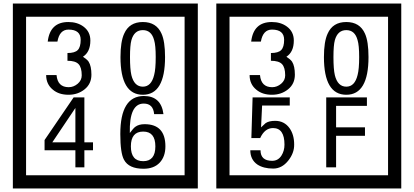

<svg xmlns="http://www.w3.org/2000/svg" viewBox="-20 -980 2350 1090"><path d="M1103 90H53V-960H1103ZM1028 15V-885H128V15ZM499 -556Q499 -504 460.5 -473Q422 -442 369 -442Q314 -442 280 -471Q242 -502 242 -554H301Q307 -485 370 -485Q398 -485 421 -504.5Q444 -524 444 -552Q444 -597 426 -616Q408 -635 363 -635V-679Q405 -679 421.5 -696Q438 -713 438 -754Q438 -812 369 -812Q318 -812 306 -744H251Q264 -855 368 -855Q419 -855 454 -829Q493 -800 493 -750Q493 -685 451 -658Q475 -642 483 -630Q499 -605 499 -556ZM917 -656Q917 -442 791 -442Q664 -442 664 -656Q664 -744 685 -789Q714 -855 791 -855Q868 -855 897 -789Q917 -745 917 -656ZM864 -656Q864 -723 855 -752Q840 -809 791 -809Q742 -809 726 -752Q718 -723 718 -656Q718 -587 726 -553Q742 -488 791 -488Q839 -488 855 -554Q864 -587 864 -656ZM508 -127H459V-30H408V-127H233V-185L398 -427H459V-172H508ZM408 -172V-367L277 -172ZM919 -149Q919 -91 886.5 -56.5Q854 -22 795 -22Q711 -22 684 -73Q663 -111 663 -219Q663 -435 797 -435Q895 -435 908 -332H855Q850 -392 796 -392Q713 -392 717 -225Q738 -253 748 -260Q768 -275 801 -275Q919 -275 919 -149ZM862 -149Q862 -233 793 -233Q723 -233 723 -149Q723 -65 793 -65Q862 -65 862 -149Z M2258 90H1208V-960H2258ZM2183 15V-885H1283V15ZM1654 -556Q1654 -504 1615.5 -473Q1577 -442 1524 -442Q1469 -442 1435 -471Q1397 -502 1397 -554H1456Q1462 -485 1525 -485Q1553 -485 1576 -504.5Q1599 -524 1599 -552Q1599 -597 1581 -616Q1563 -635 1518 -635V-679Q1560 -679 1576.5 -696Q1593 -713 1593 -754Q1593 -812 1524 -812Q1473 -812 1461 -744H1406Q1419 -855 1523 -855Q1574 -855 1609 -829Q1648 -800 1648 -750Q1648 -685 1606 -658Q1630 -642 1638 -630Q1654 -605 1654 -556ZM2072 -656Q2072 -442 1946 -442Q1819 -442 1819 -656Q1819 -744 1840 -789Q1869 -855 1946 -855Q2023 -855 2052 -789Q2072 -745 2072 -656ZM2019 -656Q2019 -723 2010 -752Q1995 -809 1946 -809Q1897 -809 1881 -752Q1873 -723 1873 -656Q1873 -587 1881 -553Q1897 -488 1946 -488Q1994 -488 2010 -554Q2019 -587 2019 -656ZM1650 -160Q1651 -111 1615.5 -67Q1580 -23 1531 -23Q1476 -23 1441 -46Q1401 -74 1401 -127H1459Q1459 -67 1525 -67Q1559 -67 1578 -97Q1595 -124 1595 -159Q1595 -253 1530 -253Q1483 -253 1457 -196H1407L1414 -427H1625V-381H1468L1462 -257Q1475 -269 1488 -281Q1507 -294 1542 -294Q1594 -294 1624 -252Q1650 -215 1650 -160ZM2063 -379H1888V-257H2052V-209H1888V-30H1832V-427H2063Z"/></svg>

Font: Unicode BMP Fallback SIL
Style: Regular
Weight: 400
Foundry: NRSI, SIL International
Version: Version 5.1 Based on Unicode 5.1